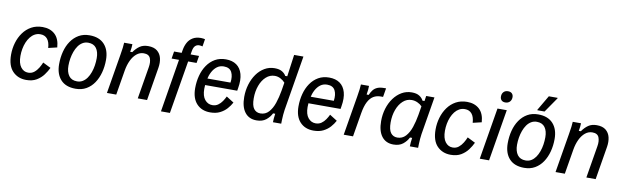

<svg xmlns="http://www.w3.org/2000/svg" viewBox="-47 -1224 5927 1830"><g transform="rotate(10 2916.5 -308.5)"><path d="M215.8 11.7Q135.8 11.7 84.6 -41.2Q33.3 -94.2 33.3 -201.7Q33.3 -260.8 49.6 -316.2Q65.8 -371.7 97.9 -416.2Q130 -460.8 177.1 -486.7Q224.2 -512.5 285 -512.5Q358.3 -512.5 403.8 -470.8Q449.2 -429.2 455 -345L370.8 -325Q367.5 -381.7 343.3 -411.2Q319.2 -440.8 275.8 -440.8Q245.8 -440.8 221.7 -427.5Q197.5 -414.2 179.2 -390.8Q160.8 -367.5 148.3 -337.5Q135.8 -307.5 129.6 -273.3Q123.3 -239.2 123.3 -205Q123.3 -134.2 151.2 -97.1Q179.2 -60 222.5 -60Q256.7 -60 280.8 -79.6Q305 -99.2 321.7 -127.1Q338.3 -155 348.3 -180L425 -141.7Q409.2 -107.5 382.9 -72.1Q356.7 -36.7 316.2 -12.5Q275.8 11.7 215.8 11.7Z M694.2 12.5Q599.2 12.5 549.6 -42.1Q500 -96.7 500 -191.7Q500 -255.8 515 -313.8Q530 -371.7 560.4 -416.2Q590.8 -460.8 635.4 -486.7Q680 -512.5 739.2 -512.5Q833.3 -512.5 883.3 -457.9Q933.3 -403.3 933.3 -308.3Q933.3 -244.2 917.9 -186.2Q902.5 -128.3 872.5 -83.8Q842.5 -39.2 797.9 -13.3Q753.3 12.5 694.2 12.5ZM695.8 -59.2Q726.7 -59.2 750.4 -73.8Q774.2 -88.3 791.7 -113.3Q809.2 -138.3 820.8 -170.8Q832.5 -203.3 837.9 -238.8Q843.3 -274.2 843.3 -309.2Q843.3 -370 817.5 -405.4Q791.7 -440.8 738.3 -440.8Q708.3 -440.8 684.2 -426.2Q660 -411.7 642.5 -386.7Q625 -361.7 613.3 -329.6Q601.7 -297.5 595.8 -262.5Q590 -227.5 590 -192.5Q590 -131.7 616.2 -95.4Q642.5 -59.2 695.8 -59.2Z M996.7 0 1060 -380Q1066.7 -417.5 1070.8 -451.2Q1075 -485 1075 -500H1155Q1155 -484.2 1152.9 -465.4Q1150.8 -446.7 1146.7 -425H1166.7Q1193.3 -463.3 1225.8 -485.8Q1258.3 -508.3 1306.7 -508.3Q1363.3 -508.3 1395 -482.5Q1426.7 -456.7 1436.7 -414.6Q1446.7 -372.5 1438.3 -321.7L1385 0H1295L1346.7 -310Q1355.8 -361.7 1341.7 -397.5Q1327.5 -433.3 1277.5 -433.3Q1239.2 -433.3 1208.3 -407.9Q1177.5 -382.5 1156.7 -338.8Q1135.8 -295 1126.7 -240L1086.7 0Z M1534.2 83.3 1618.3 -430H1546.7L1558.3 -500H1631.7L1636.7 -530Q1643.3 -568.3 1660.4 -600.4Q1677.5 -632.5 1709.2 -652.1Q1740.8 -671.7 1788.3 -671.7Q1800 -671.7 1810.8 -670Q1821.7 -668.3 1828.3 -666.7L1816.7 -595Q1810.8 -596.7 1802.5 -598.3Q1794.2 -600 1785 -600Q1761.7 -600 1745.8 -584.6Q1730 -569.2 1724.2 -535L1718.3 -500H1800L1788.3 -430H1706.7L1620.8 83.3Z M1996.7 11.7Q1914.2 11.7 1865.4 -41.2Q1816.7 -94.2 1816.7 -190.8Q1816.7 -255 1832.1 -312.9Q1847.5 -370.8 1878.3 -415.8Q1909.2 -460.8 1954.2 -486.7Q1999.2 -512.5 2058.3 -512.5Q2120.8 -512.5 2161.7 -483.8Q2202.5 -455 2218.3 -399.2Q2234.2 -343.3 2220 -261.7L2215.8 -236.7H1888.3L1898.3 -301.7H2139.2Q2148.3 -362.5 2127.9 -402.5Q2107.5 -442.5 2050.8 -442.5Q2013.3 -442.5 1985.8 -422.1Q1958.3 -401.7 1940 -367.5Q1921.7 -333.3 1912.5 -290Q1903.3 -246.7 1903.3 -200Q1903.3 -130.8 1932.5 -95.4Q1961.7 -60 2005 -60Q2036.7 -60 2060 -76.2Q2083.3 -92.5 2100 -117.1Q2116.7 -141.7 2127.5 -165L2200 -119.2Q2183.3 -87.5 2156.7 -57.5Q2130 -27.5 2090.8 -7.9Q2051.7 11.7 1996.7 11.7Z M2445 10Q2371.7 10 2331.7 -42.1Q2291.7 -94.2 2291.7 -190Q2291.7 -254.2 2309.2 -311.7Q2326.7 -369.2 2358.3 -413.8Q2390 -458.3 2434.2 -484.2Q2478.3 -510 2530.8 -510Q2577.5 -510 2604.6 -492.9Q2631.7 -475.8 2641.7 -455H2661.7L2690.8 -666.7H2780.8L2692.5 -134.2Q2689.2 -114.2 2687.1 -87.5Q2685 -60.8 2684.2 -37.1Q2683.3 -13.3 2683.3 0H2603.3Q2603.3 -16.7 2605.4 -39.2Q2607.5 -61.7 2610.8 -83.3H2590Q2571.7 -45.8 2536.7 -17.9Q2501.7 10 2445 10ZM2470 -61.7Q2518.3 -61.7 2550.4 -96.7Q2582.5 -131.7 2601.7 -188.3Q2620.8 -245 2631.7 -309.2L2645 -390Q2626.7 -410.8 2600.4 -424.6Q2574.2 -438.3 2545 -438.3Q2497.5 -438.3 2460.8 -405Q2424.2 -371.7 2403.8 -316.2Q2383.3 -260.8 2383.3 -193.3Q2383.3 -122.5 2406.7 -92.1Q2430 -61.7 2470 -61.7Z M2996.7 11.7Q2914.2 11.7 2865.4 -41.2Q2816.7 -94.2 2816.7 -190.8Q2816.7 -255 2832.1 -312.9Q2847.5 -370.8 2878.3 -415.8Q2909.2 -460.8 2954.2 -486.7Q2999.2 -512.5 3058.3 -512.5Q3120.8 -512.5 3161.7 -483.8Q3202.5 -455 3218.3 -399.2Q3234.2 -343.3 3220 -261.7L3215.8 -236.7H2888.3L2898.3 -301.7H3139.2Q3148.3 -362.5 3127.9 -402.5Q3107.5 -442.5 3050.8 -442.5Q3013.3 -442.5 2985.8 -422.1Q2958.3 -401.7 2940 -367.5Q2921.7 -333.3 2912.5 -290Q2903.3 -246.7 2903.3 -200Q2903.3 -130.8 2932.5 -95.4Q2961.7 -60 3005 -60Q3036.7 -60 3060 -76.2Q3083.3 -92.5 3100 -117.1Q3116.7 -141.7 3127.5 -165L3200 -119.2Q3183.3 -87.5 3156.7 -57.5Q3130 -27.5 3090.8 -7.9Q3051.7 11.7 2996.7 11.7Z M3288.3 0 3351.7 -380Q3358.3 -417.5 3362.5 -451.2Q3366.7 -485 3366.7 -500H3445Q3445 -484.2 3443.3 -462.9Q3441.7 -441.7 3436.7 -415H3456.7Q3468.3 -442.5 3484.2 -462.9Q3500 -483.3 3525.4 -494.2Q3550.8 -505 3590 -505H3609.2L3595 -420H3571.7Q3533.3 -420 3502.5 -401.7Q3471.7 -383.3 3450 -341.7Q3428.3 -300 3416.7 -230L3378.3 0Z M3770 10Q3696.7 10 3656.7 -42.1Q3616.7 -94.2 3616.7 -190Q3616.7 -254.2 3634.2 -311.7Q3651.7 -369.2 3684.2 -413.8Q3716.7 -458.3 3760.8 -484.2Q3805 -510 3858.3 -510Q3905 -510 3932.5 -492.1Q3960 -474.2 3970.8 -450H3990.8L3998.3 -500H4078.3L4017.5 -134.2Q4014.2 -114.2 4012.1 -87.5Q4010 -60.8 4009.2 -37.1Q4008.3 -13.3 4008.3 0H3928.3Q3928.3 -16.7 3930.4 -39.2Q3932.5 -61.7 3935.8 -83.3H3915Q3896.7 -45.8 3861.7 -17.9Q3826.7 10 3770 10ZM3795 -61.7Q3843.3 -61.7 3875.4 -96.7Q3907.5 -131.7 3926.7 -188.3Q3945.8 -245 3956.7 -309.2L3970.8 -395Q3952.5 -414.2 3925.8 -426.2Q3899.2 -438.3 3870 -438.3Q3822.5 -438.3 3785.8 -405Q3749.2 -371.7 3728.8 -316.2Q3708.3 -260.8 3708.3 -193.3Q3708.3 -122.5 3731.7 -92.1Q3755 -61.7 3795 -61.7Z M4324.2 11.7Q4244.2 11.7 4192.9 -41.2Q4141.7 -94.2 4141.7 -201.7Q4141.7 -260.8 4157.9 -316.2Q4174.2 -371.7 4206.2 -416.2Q4238.3 -460.8 4285.4 -486.7Q4332.5 -512.5 4393.3 -512.5Q4466.7 -512.5 4512.1 -470.8Q4557.5 -429.2 4563.3 -345L4479.2 -325Q4475.8 -381.7 4451.7 -411.2Q4427.5 -440.8 4384.2 -440.8Q4354.2 -440.8 4330 -427.5Q4305.8 -414.2 4287.5 -390.8Q4269.2 -367.5 4256.7 -337.5Q4244.2 -307.5 4237.9 -273.3Q4231.7 -239.2 4231.7 -205Q4231.7 -134.2 4259.6 -97.1Q4287.5 -60 4330.8 -60Q4365 -60 4389.2 -79.6Q4413.3 -99.2 4430 -127.1Q4446.7 -155 4456.7 -180L4533.3 -141.7Q4517.5 -107.5 4491.3 -72.1Q4465 -36.7 4424.6 -12.5Q4384.2 11.7 4324.2 11.7Z M4605 0 4688.3 -500H4778.3L4695 0ZM4750.8 -570Q4726.7 -570 4713.8 -583.3Q4700.8 -596.7 4700.8 -619.2Q4700.8 -646.7 4716.7 -663.3Q4732.5 -680 4760 -680Q4784.2 -680 4797.5 -666.7Q4810.8 -653.3 4810.8 -631.7Q4810.8 -604.2 4794.6 -587.1Q4778.3 -570 4750.8 -570Z M5035.8 12.5Q4940.8 12.5 4891.2 -42.1Q4841.7 -96.7 4841.7 -191.7Q4841.7 -255.8 4856.7 -313.8Q4871.7 -371.7 4902.1 -416.2Q4932.5 -460.8 4977.1 -486.7Q5021.7 -512.5 5080.8 -512.5Q5175 -512.5 5225 -457.9Q5275 -403.3 5275 -308.3Q5275 -244.2 5259.6 -186.2Q5244.2 -128.3 5214.2 -83.8Q5184.2 -39.2 5139.6 -13.3Q5095 12.5 5035.8 12.5ZM5037.5 -59.2Q5068.3 -59.2 5092.1 -73.8Q5115.8 -88.3 5133.3 -113.3Q5150.8 -138.3 5162.5 -170.8Q5174.2 -203.3 5179.6 -238.8Q5185 -274.2 5185 -309.2Q5185 -370 5159.2 -405.4Q5133.3 -440.8 5080 -440.8Q5050 -440.8 5025.8 -426.2Q5001.7 -411.7 4984.2 -386.7Q4966.7 -361.7 4955 -329.6Q4943.3 -297.5 4937.5 -262.5Q4931.7 -227.5 4931.7 -192.5Q4931.7 -131.7 4957.9 -95.4Q4984.2 -59.2 5037.5 -59.2ZM5065 -550V-555L5150 -700H5235V-695L5135 -550Z M5338.3 0 5401.7 -380Q5408.3 -417.5 5412.5 -451.2Q5416.7 -485 5416.7 -500H5496.7Q5496.7 -484.2 5494.6 -465.4Q5492.5 -446.7 5488.3 -425H5508.3Q5535 -463.3 5567.5 -485.8Q5600 -508.3 5648.3 -508.3Q5705 -508.3 5736.7 -482.5Q5768.3 -456.7 5778.3 -414.6Q5788.3 -372.5 5780 -321.7L5726.7 0H5636.7L5688.3 -310Q5697.5 -361.7 5683.3 -397.5Q5669.2 -433.3 5619.2 -433.3Q5580.8 -433.3 5550 -407.9Q5519.2 -382.5 5498.3 -338.8Q5477.5 -295 5468.3 -240L5428.3 0Z"/></g></svg>

Font: Familjen Grotesk
Style: Italic
Weight: 400
Italic angle: -9.46201°
Designer: Anders Wikstroem, Jonas Baeckman, Matilda Gysing, Kristian Moeller
Foundry: Familjen STHLM AB
Version: Version 2.000